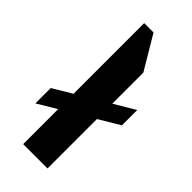

<svg xmlns="http://www.w3.org/2000/svg" viewBox="-261 -874 924 924"><g transform="rotate(45 201.5 -412.0)"><path d="M389.2 -399.9 282.7 -336.4V0H117.2V-238.3L20 -180.2V-284.7L117.2 -342.8V-823.7H180.7L282.7 -652.3V-440.9L389.2 -504.4Z"/></g></svg>

Font: Aclonica
Style: Regular
Weight: 400
Designer: Astigmatic (AOETI)
Foundry: Astigmatic (AOETI)
Version: Version 1.000